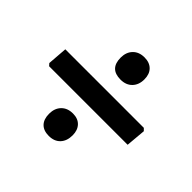

<svg xmlns="http://www.w3.org/2000/svg" viewBox="-122 -623 721 721"><g transform="rotate(45 238.5 -262.5)"><path d="M265 -494Q292 -494 307.5 -478.5Q323 -463 323 -435Q323 -406 306 -388.5Q289 -371 260 -371Q202 -371 202 -430Q202 -459 219 -476.5Q236 -494 265 -494ZM450 -305 459 -296 452 -217H35L27 -226L33 -305ZM224 -155Q251 -155 266 -139Q281 -123 281 -96Q281 -66 264.5 -48.5Q248 -31 219 -31Q191 -31 176 -46.5Q161 -62 161 -91Q161 -120 178 -137.5Q195 -155 224 -155Z"/></g></svg>

Font: Alegreya Sans SC
Style: Bold Italic
Weight: 700
Italic angle: -7°
Designer: Juan Pablo del Peral
Foundry: Huerta Tipografica
Version: Version 2.007